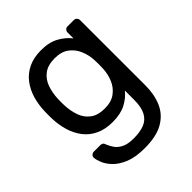

<svg xmlns="http://www.w3.org/2000/svg" viewBox="-206 -660 1009 1009"><g transform="rotate(-45 298.5 -155.0)"><path d="M286.8 220Q218.9 220 175.4 202.2Q131.9 184.3 107.2 158.7Q82.6 133.1 72.4 107.6Q62.3 82.2 61.3 67Q60.3 56.8 67.6 50Q74.9 43.3 84.3 43.3H132.2Q140.7 43.3 146.8 47.1Q152.9 51 156.9 64.1Q162.7 78.6 174.7 97.2Q186.6 115.8 211.9 129.2Q237.3 142.7 281.8 142.7Q329.3 142.7 361.2 130.1Q393 117.5 409.7 86.2Q426.4 54.9 426.4 0V-68.4Q401.8 -37.1 362.7 -16.6Q323.6 3.8 264.9 3.8Q209 3.8 169 -15.5Q128.9 -34.8 103.6 -68.2Q78.2 -101.6 65.4 -144.6Q52.7 -187.6 51.3 -235.2Q50.3 -262.8 51.3 -290.2Q52.7 -337.1 65.3 -380.2Q78 -423.2 103.5 -456.9Q128.9 -490.6 169 -510.3Q209 -530 264.9 -530Q324.5 -530 364.4 -507.7Q404.4 -485.5 429.2 -453.1V-496.3Q429.2 -506.4 435.6 -513.2Q441.9 -520 452.1 -520H497.9Q508.1 -520 514.9 -513.2Q521.7 -506.4 521.7 -496.3L521.9 -11.3Q521.9 56.4 499.3 108.4Q476.7 160.4 425.3 190.2Q373.9 220 286.8 220ZM285.4 -75.9Q334.9 -75.9 365.3 -99Q395.7 -122.1 410.1 -157Q424.6 -192 426.4 -228.3Q427.4 -242 427.4 -262.7Q427.4 -283.4 426.4 -296.9Q424.6 -333.3 410.1 -368.2Q395.7 -403.2 365.3 -426.3Q334.9 -449.3 285.4 -449.3Q234.9 -449.3 204.9 -426.9Q174.9 -404.4 161.8 -367.9Q148.8 -331.3 146.8 -288.9Q145.6 -262.6 146.8 -236.3Q148.8 -193.9 161.8 -157.4Q174.9 -120.8 204.9 -98.4Q234.9 -75.9 285.4 -75.9Z"/></g></svg>

Font: Rubik Light
Style: Regular
Weight: 300
Designer: Hubert and Fischer
Foundry: Hubert and Fischer
Version: Version 2.300;gftools[0.9.30]